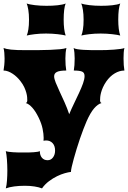

<svg xmlns="http://www.w3.org/2000/svg" viewBox="-37 -793 723 1082"><path d="M-4.4 58.6Q1.5 61 12.2 62.5Q22.9 64 36.6 64.9Q50.3 65.9 65.7 66.2Q81.1 66.4 96.2 66.4Q111.3 66.4 125.7 66.2Q140.1 65.9 152.3 64.9Q164.6 64 173.8 62.5Q183.1 61 187.5 58.6Q187.5 82 199.2 95.9Q210.9 109.9 231.4 109.9Q250 109.9 261.7 94.2Q273.4 78.6 273.4 55.7Q273.4 28.8 259.5 13.7Q245.6 -1.5 222.2 -1.5Q215.3 -1.5 208 0Q208.5 -3.4 208.7 -8.1Q209 -12.7 209 -16.6Q209 -37.6 203.1 -66.9Q197.3 -96.2 180.7 -130.4Q163.6 -165.5 145 -186.3Q126.5 -207 108.4 -212.4Q116.7 -215.3 116.7 -227.5Q116.7 -233.9 116 -244.9Q115.2 -255.9 111.3 -270.3Q107.4 -284.7 99.6 -301.8Q91.8 -318.8 77.1 -337.4Q68.8 -348.1 58.1 -358.4Q47.4 -368.7 34.9 -377Q22.5 -385.3 9.3 -390.4Q-3.9 -395.5 -17.1 -395.5Q-14.6 -409.7 -12.9 -426.5Q-11.2 -443.4 -11.2 -463.9Q-11.2 -499 -17.1 -522.5Q-9.8 -519.5 0.2 -517.3Q10.3 -515.1 25.4 -513.4Q40.5 -511.7 62 -511Q83.5 -510.3 113.8 -510.3Q145 -510.3 179.4 -510.5Q213.9 -510.7 245.1 -512Q276.4 -513.2 301 -515.6Q325.7 -518.1 337.4 -522.5Q334.5 -510.3 333 -496.1Q331.5 -481.9 331.5 -463.9Q331.5 -422.9 336.4 -395.5Q299.8 -395.5 283.9 -387.7Q268.1 -379.9 268.1 -362.8Q268.1 -349.6 276.9 -327.6Q285.6 -305.7 298.8 -277.6Q312 -249.5 326.7 -216.8Q341.3 -184.1 353 -149.4Q365.7 -180.2 380.9 -211.2Q396 -242.2 408.9 -270.3Q421.9 -298.3 430.7 -322.5Q439.5 -346.7 439.5 -364.3Q439.5 -383.8 425.3 -389.6Q411.1 -395.5 378.9 -395.5Q383.8 -422.9 383.8 -463.9Q383.8 -499 377.9 -522.5Q384.3 -518.1 399.7 -515.6Q415 -513.2 435.3 -512Q455.6 -510.7 478.5 -510.5Q501.5 -510.3 522.5 -510.3Q541 -510.3 563.5 -511Q585.9 -511.7 606.4 -513.4Q627 -515.1 642.8 -517.3Q658.7 -519.5 664.1 -522.5Q661.1 -510.3 660.2 -496.1Q659.2 -481.9 659.2 -463.9Q659.2 -422.9 664.1 -395.5Q636.2 -395.5 609.4 -379.4Q582.5 -363.3 562 -334Q550.3 -316.9 543.2 -301Q536.1 -285.2 532.5 -271.2Q528.8 -257.3 527.8 -246.1Q526.9 -234.9 526.9 -227.5Q526.9 -215.3 535.2 -212.4Q514.2 -206.5 493.2 -182.1Q472.2 -157.7 450.7 -108.9Q442.9 -90.8 433.1 -65.4Q423.3 -40 413.6 -11.5Q403.8 17.1 394.8 46.6Q385.7 76.2 378.7 101.8Q371.6 127.4 367.2 147Q362.8 166.5 362.8 175.8Q349.1 177.2 328.1 183.1Q307.1 189 284.2 200.2Q261.2 211.4 238.8 228.3Q216.3 245.1 199.7 268.6Q182.1 261.7 157.2 257.8Q132.3 253.9 102.5 253.9Q70.3 253.9 43.2 257.6Q16.1 261.2 -4.4 268.6Q-2 260.3 -0.2 248.5Q1.5 236.8 2.4 223.4Q3.4 210 3.9 195.6Q4.4 181.2 4.4 168Q4.4 151.9 3.7 136Q2.9 120.1 2 105.7Q1 91.3 -0.7 79.3Q-2.4 67.4 -4.4 58.6ZM421.4 -592.8Q426.8 -605 430.4 -627Q434.1 -648.9 434.1 -682.6Q434.1 -713.4 430.2 -737.3Q426.3 -761.2 420.9 -773.4Q428.2 -770.5 440.4 -768.1Q452.6 -765.6 467.5 -763.9Q482.4 -762.2 499 -761.2Q515.6 -760.3 532.7 -760.3Q548.8 -760.3 564.9 -761Q581.1 -761.7 595.7 -763.4Q610.4 -765.1 622.1 -767.6Q633.8 -770 640.6 -773.4Q635.3 -760.7 632.3 -737.1Q629.4 -713.4 629.4 -682.6Q629.4 -625 640.6 -592.8Q633.8 -594.7 622.1 -596.7Q610.4 -598.6 595.7 -600.3Q581.1 -602.1 564.2 -603Q547.4 -604 530.3 -604Q495.1 -604 465.8 -600.3Q436.5 -596.7 421.4 -592.8ZM113.8 -592.8Q119.1 -605 122.8 -627Q126.5 -648.9 126.5 -682.6Q126.5 -713.4 122.6 -737.3Q118.7 -761.2 113.3 -773.4Q120.6 -770.5 132.8 -768.1Q145 -765.6 159.9 -763.9Q174.8 -762.2 191.4 -761.2Q208 -760.3 225.1 -760.3Q241.2 -760.3 257.3 -761Q273.4 -761.7 288.1 -763.4Q302.7 -765.1 314.5 -767.6Q326.2 -770 333 -773.4Q327.6 -760.7 324.7 -737.1Q321.8 -713.4 321.8 -682.6Q321.8 -625 333 -592.8Q326.2 -594.7 314.5 -596.7Q302.7 -598.6 288.1 -600.3Q273.4 -602.1 256.6 -603Q239.7 -604 222.7 -604Q187.5 -604 158.2 -600.3Q128.9 -596.7 113.8 -592.8Z"/></svg>

Font: Arbutus
Style: Regular
Weight: 400
Designer: Karolina Lach
Foundry: Sorkin Type Co.
Version: Version 1.003